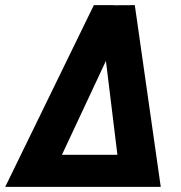

<svg xmlns="http://www.w3.org/2000/svg" viewBox="-60 -731 707 751"><path d="M425.8 -645.5 123.5 0H-39.6L307.1 -710.9H385.7ZM414.6 0 333.5 -663.1 384.3 -710.4 467.3 -710.9 568.8 0ZM448.2 -125.5 426.3 0H85.4L107.4 -125.5Z"/></svg>

Font: Roboto Condensed ExtraBold
Style: Italic
Weight: 800
Italic angle: -12°
Designer: Christian Robertson
Foundry: Google
Version: Version 3.008; 2023